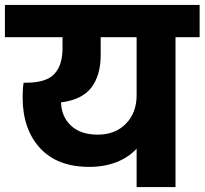

<svg xmlns="http://www.w3.org/2000/svg" viewBox="-37 -760 831 780"><path d="M774 -740C774 -740 -17 -740 -17 -740C-17 -740 -17 -609 -17 -609C-17 -609 217 -609 217 -609C217 -609 217 -564 217 -564C217 -564 217 -564 217 -564C217 -518 206 -483 184 -460C162 -436 124 -424 69 -424C69 -424 59 -424 59 -424C59 -424 59 -424 59 -424C56 -406 55 -386 55 -364C55 -364 55 -364 55 -364C55 -277 79 -209 126 -158C173 -107 240 -82 326 -82C326 -82 326 -82 326 -82C368 -82 405 -89 438 -102C470 -115 497 -133 518 -156C518 -156 518 0 518 0C518 0 676 0 676 0C676 0 676 -609 676 -609C676 -609 774 -609 774 -609C774 -609 774 -740 774 -740ZM518 -373C518 -373 518 -373 518 -373C518 -326 504 -288 475 -258C446 -228 408 -213 360 -213C360 -213 360 -213 360 -213C314 -213 278 -225 252 -249C226 -273 212 -305 211 -344C211 -344 211 -344 211 -344C267 -351 308 -371 334 -404C359 -437 372 -481 372 -535C372 -535 372 -609 372 -609C372 -609 518 -609 518 -609C518 -609 518 -373 518 -373Z"/></svg>

Font: Girnar Poppins
Style: Bold
Weight: 500
Designer: Ninad Kale (Devanagari), Jonny Pinhorn (Latin)
Foundry: Indian Type Foundry
Version: ""